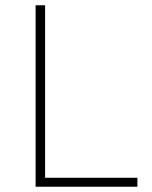

<svg xmlns="http://www.w3.org/2000/svg" viewBox="-20 -708 576 728"><path d="M115 0V-688H151V-34H501V0Z"/></svg>

Font: Saira Thin Thin
Style: Regular
Weight: 250
Version: Version 1.101